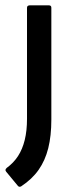

<svg xmlns="http://www.w3.org/2000/svg" viewBox="-34 -508 280 718"><path d="M45 189Q37 193 32 186L-11 134Q-14 130 -13.5 127Q-13 124 -9 120Q17 101 33.5 75.5Q50 50 58.5 15.5Q67 -19 67 -64V-479Q67 -484 70 -486Q73 -488 77 -488H149Q153 -488 155.5 -486Q158 -484 158 -479V-61Q158 0 146.5 46Q135 92 110.5 127Q86 162 45 189Z"/></svg>

Font: Sofia Sans Semi Condensed Medium
Style: Regular
Weight: 500
Designer: Botio Nikoltchev, Ani Petrova
Foundry: lettersoup
Version: Version 4.100